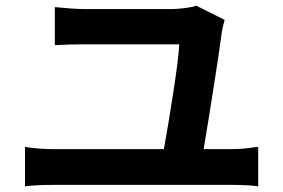

<svg xmlns="http://www.w3.org/2000/svg" viewBox="-20 -690 996 676"><path d="M68 -173V-34C100 -38 134 -39 163 -39H800C822 -39 862 -38 889 -34V-173C864 -170 834 -165 800 -165H697C715 -272 750 -490 761 -577C762 -585 767 -607 771 -620L671 -670C655 -663 607 -658 582 -658H280C248 -658 204 -662 173 -665V-531C207 -533 243 -534 281 -534H611C609 -472 576 -270 557 -165H163C133 -165 98 -168 68 -173Z"/></svg>

Font: Kinto Sans
Style: Bold
Weight: 700
Designer: Authors: Ryoko NISHIZUKA  (kana & ideographs); Paul D. Hunt (Latin, Greek & Cyrillic); Wenlong ZHANG  (bopomofo); Sandol
Foundry: Adobe Systems Incorporated, ookami Inc.
Version: Version 0.001